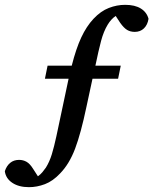

<svg xmlns="http://www.w3.org/2000/svg" viewBox="-34 -673 635 795"><path d="M152 -347 163 -401H263Q281 -472 302.5 -518Q324 -564 353 -595Q383 -627 416.5 -640Q450 -653 484 -653Q525 -653 549.5 -637.5Q574 -622 581 -595Q577 -570 562 -555.5Q547 -541 524 -541Q506 -541 492.5 -549Q479 -557 464 -578L445 -607Q426 -594 412 -571Q395 -543 384.5 -503.5Q374 -464 361 -401H466L455 -347H349L324 -231Q301 -121 277 -57.5Q253 6 215 45Q185 77 152 89.5Q119 102 86 102Q44 102 17 84Q-10 66 -14 36Q-7 14 8 1.5Q23 -11 45 -11Q62 -11 76 -3Q90 5 103 26L123 57Q134 49 141.5 40Q149 31 156 21Q171 -3 180.5 -34Q190 -65 199.5 -109Q209 -153 222 -215L250 -347Z"/></svg>

Font: Source Serif Pro SemiBold
Style: Italic
Weight: 600
Italic angle: -12°
Designer: Frank Grießhammer
Foundry: Adobe Systems Incorporated
Version: Version 3.001;hotconv 1.0.111;makeotfexe 2.5.65597